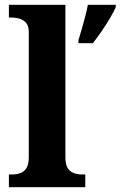

<svg xmlns="http://www.w3.org/2000/svg" viewBox="-20 -780 502 800"><path d="M17.1 0V-53H28.9Q49.6 -53 65.5 -58.9Q81.4 -64.8 90.6 -80.3Q99.9 -95.8 99.9 -123.9V-645.9Q99.9 -673 87.8 -685.8Q75.7 -698.6 59.2 -702.8Q42.8 -707 28.9 -707H17.1V-760H252.5V-123.9Q252.5 -95.8 261.7 -80.3Q271 -64.8 287.4 -58.9Q303.8 -53 323.4 -53H335.3V0ZM306.9 -613Q313.5 -633.3 320.8 -659.1Q328.1 -685 335.1 -711.7Q342.2 -738.3 346.2 -760H462.2V-750Q453.2 -729 437.1 -702.3Q421.1 -675.6 402.5 -648.6Q383.9 -621.6 367 -600H306.9Z"/></svg>

Font: Noto Serif Malayalam
Style: Regular
Weight: 400
Designer: Indian type Foundry, Jelle Bosma, Monotype Design Team
Foundry: Monotype Imaging Inc.
Version: Version 2.103